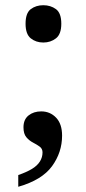

<svg xmlns="http://www.w3.org/2000/svg" viewBox="-20 -562 331 736"><path d="M50 109Q82 98 102.5 85.5Q123 73 133 57Q143 41 143 22Q143 8 132 0Q121 -8 106.5 -15.5Q92 -23 81 -36Q70 -49 70 -74Q70 -104 89.5 -119.5Q109 -135 138 -135Q172 -135 195 -111Q218 -87 218 -42Q218 22 179.5 75Q141 128 50 154ZM146 -399Q118 -399 98 -415Q78 -431 78 -471Q78 -512 98 -527Q118 -542 146 -542Q174 -542 194.5 -527Q215 -512 215 -471Q215 -431 194.5 -415Q174 -399 146 -399Z"/></svg>

Font: Noto Serif Hebrew Medium
Style: Regular
Weight: 500
Version: Version 2.003